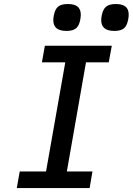

<svg xmlns="http://www.w3.org/2000/svg" viewBox="-20 -958 676 978"><path d="M80.5 -84.5H214.5L312.5 -640.5H193.5L208.5 -725H549.5L534 -640.5H418L320.5 -84.5H451L436.5 0H65.5ZM251.5 -856Q251.5 -865 254 -879Q260.5 -912 276.5 -924.8Q292.5 -937.5 326 -937.5Q359.5 -937.5 375.5 -924Q391.5 -910.5 391.5 -883Q391.5 -873.5 389 -858.5Q383 -826.5 367 -813.5Q351 -800.5 318.5 -800.5Q285 -800.5 268.2 -814Q251.5 -827.5 251.5 -856ZM495.5 -855.5Q495.5 -864.5 498 -878.5Q504.5 -911.5 520.8 -924.5Q537 -937.5 570 -937.5Q602.5 -937.5 619 -924.5Q635.5 -911.5 635.5 -883.5Q635.5 -870.5 633 -859Q627 -826.5 611.2 -813.5Q595.5 -800.5 562 -800.5Q495.5 -800.5 495.5 -855.5Z"/></svg>

Font: JuliaMono MediumItalic
Style: Regular
Weight: 500
Italic angle: -9°
Monospace: yes
Designer: cormullion
Foundry: corm
Version: Version 0.049; ttfautohint (v1.8.4)